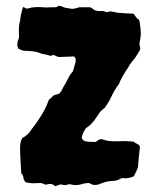

<svg xmlns="http://www.w3.org/2000/svg" viewBox="-20 -632 544 660"><path d="M462 -466Q462 -461 461 -460Q449 -438 438.5 -426Q428 -414 416 -393Q411 -386 401 -368.5Q391 -351 389 -343Q374 -324 365.5 -305Q357 -286 344 -267Q341 -261 337 -259Q328 -253 322 -244.5Q316 -236 311 -228Q304 -217 295 -207.5Q286 -198 275 -191Q264 -175 261 -160Q262 -155 264.5 -152Q267 -149 271 -147Q280 -145 289.5 -144.5Q299 -144 309 -144Q311 -146 313.5 -147.5Q316 -149 319 -151Q324 -155 332 -153Q349 -147 366.5 -146.5Q384 -146 402 -147Q412 -147 421.5 -146.5Q431 -146 439 -145Q444 -141 449.5 -138.5Q455 -136 459 -132Q461 -128 461 -125Q459 -112 458 -98Q457 -84 455 -69Q455 -67 455 -64.5Q455 -62 454 -57Q452 -50 448 -42Q444 -34 440 -26Q431 -22 421 -20Q411 -18 400 -20Q393 -17 385.5 -13.5Q378 -10 368 -10Q357 -10 345 -7Q333 -4 322 1Q303 8 288 -2Q286 -3 283 -3Q278 -2 272 -1.5Q266 -1 261 1Q241 7 224 2Q219 0 214 2Q207 5 201 4Q195 3 187 2Q183 4 179 5Q175 6 170 8Q167 6 163.5 3.5Q160 1 155 0Q147 0 136 3Q132 1 128.5 -0.5Q125 -2 120 -3Q107 -2 94 -2Q81 -2 67 -6Q66 -8 64.5 -10.5Q63 -13 62 -15Q61 -20 59.5 -26Q58 -32 53 -37Q52 -59 50.5 -81Q49 -103 49 -125Q49 -130 49.5 -134.5Q50 -139 51 -143Q52 -148 54.5 -153.5Q57 -159 63 -161Q75 -169 83 -179Q89 -189 96.5 -198Q104 -207 110 -217Q122 -234 131.5 -251.5Q141 -269 148 -289Q152 -292 156 -296Q160 -300 164 -304Q169 -306 173.5 -307Q178 -308 182 -309Q184 -311 185.5 -312.5Q187 -314 189 -316Q196 -330 203.5 -342.5Q211 -355 217 -368Q219 -373 223.5 -378Q228 -383 231 -388L240 -420V-430Q239 -432 235 -438Q229 -438 222.5 -437.5Q216 -437 210 -437Q203 -437 197 -436.5Q191 -436 184 -436Q178 -436 171.5 -440Q165 -444 159 -442Q158 -441 156 -440.5Q154 -440 153 -440Q143 -444 134 -445Q125 -446 116 -450Q103 -455 88.5 -456Q74 -457 59 -458Q55 -459 51 -461Q47 -463 43 -465Q39 -473 39.5 -479Q40 -485 41 -491Q47 -501 45 -514Q45 -523 45 -531.5Q45 -540 46 -547Q48 -556 49.5 -564Q51 -572 52 -582Q54 -589 55.5 -595Q57 -601 59 -608Q61 -607 64 -606Q67 -605 69 -603Q71 -603 73 -602.5Q75 -602 76 -603Q89 -607 102.5 -607.5Q116 -608 129 -607Q136 -606 142.5 -606.5Q149 -607 156 -607Q164 -607 169.5 -607Q175 -607 182 -612Q183 -613 186 -611.5Q189 -610 190 -611Q197 -608 200.5 -606.5Q204 -605 214 -604Q230 -599 245 -605Q247 -606 249 -606Q251 -606 252 -607H290Q295 -605 298.5 -602Q302 -599 306 -597Q317 -593 327 -594Q337 -595 346 -590Q350 -591 353 -591.5Q356 -592 359 -593Q361 -592 362.5 -592.5Q364 -593 366 -592Q372 -591 377.5 -589.5Q383 -588 389 -588Q402 -587 414.5 -586Q427 -585 439 -585Q442 -581 444.5 -577.5Q447 -574 450 -570Q452 -568 455 -566Q458 -564 459 -562Q464 -533 464 -517.5Q464 -502 459 -482Q460 -478 460.5 -474Q461 -470 462 -466Z"/></svg>

Font: Darumadrop One
Style: Regular
Weight: 400
Version: Version 1.000